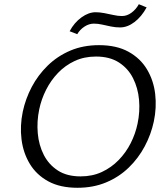

<svg xmlns="http://www.w3.org/2000/svg" viewBox="-20 -881 786 910"><path d="M347 9Q265 9 209 -21.5Q153 -52 121.5 -104Q90 -156 82 -220.5Q74 -285 88 -352Q101 -413 130.5 -469Q160 -525 206 -570Q252 -615 313 -641Q374 -667 449 -667Q532 -667 588.5 -636Q645 -605 676.5 -552.5Q708 -500 715.5 -435.5Q723 -371 709 -305Q696 -244 666 -187.5Q636 -131 590 -86.5Q544 -42 483 -16.5Q422 9 347 9ZM362 -45Q418 -45 463 -66Q508 -87 542.5 -122.5Q577 -158 599.5 -202.5Q622 -247 632 -295Q644 -352 639 -408Q634 -464 610.5 -510.5Q587 -557 543.5 -585Q500 -613 435 -613Q379 -613 334 -592Q289 -571 255 -535.5Q221 -500 198.5 -455.5Q176 -411 166 -363Q154 -306 159 -249.5Q164 -193 187.5 -147Q211 -101 254 -73Q297 -45 362 -45ZM346 -719 310 -733Q332 -774 366 -798.5Q400 -823 433 -823Q452 -823 473.5 -819Q495 -815 517 -810Q539 -805 558 -805Q582 -805 603.5 -821Q625 -837 638 -861L675 -846Q651 -802 617.5 -776.5Q584 -751 549 -751Q527 -751 505.5 -755.5Q484 -760 464 -764.5Q444 -769 425 -769Q402 -769 380.5 -755Q359 -741 346 -719Z"/></svg>

Font: Ysabeau
Style: Italic
Weight: 400
Italic angle: -12°
Designer: Christian Thalmann (Catharsis Fonts)
Version: Version 2.000;gftools[0.9.27.dev2+g8671c4b]